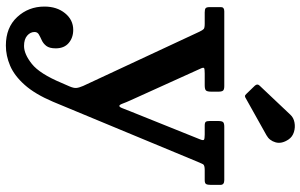

<svg xmlns="http://www.w3.org/2000/svg" viewBox="-214 -600 1074 687"><g transform="rotate(90 323.5 -256.0)"><path d="M3 122.5Q3 78 26.8 48.8Q50.5 19.5 86.5 19.5Q114.5 19.5 133.5 35.8Q152.5 52 152.5 82Q152.5 104.5 143.8 115.8Q135 127 123.2 132.2Q111.5 137.5 102.8 142.5Q94 147.5 94 158Q94 173 107 184.2Q120 195.5 144 195.5Q173 195.5 208.2 167.5Q243.5 139.5 276.5 60.5L288.5 33Q295 18 294.2 8.5Q293.5 -1 287 -16L93 -432Q87.5 -443.5 83.5 -447.2Q79.5 -451 64.5 -451H24Q13 -451 9 -454.2Q5 -457.5 5 -468V-509.5Q5 -521 20 -521H287.5Q299.5 -521 303.5 -516.8Q307.5 -512.5 307.5 -499.5V-475Q307.5 -460 303.2 -455.5Q299 -451 284.5 -451H242.5Q226.5 -451 223.2 -448.8Q220 -446.5 225 -436L338 -186.5Q346 -169 350.2 -157.2Q354.5 -145.5 358.5 -145.5Q362.5 -145.5 366.5 -156Q370.5 -166.5 377.5 -184L478 -434Q482.5 -445 479.8 -448Q477 -451 461 -451H429Q418 -451 415.2 -455Q412.5 -459 412.5 -469V-499.5Q412.5 -512.5 416.5 -516.8Q420.5 -521 433 -521H624Q641 -521 641 -507.5V-472.5Q641 -461.5 638.2 -456.2Q635.5 -451 624 -451H588Q570.5 -451 567.2 -445Q564 -439 559 -427L343.5 92Q316 156.5 283.2 193.2Q250.5 230 214.8 245.2Q179 260.5 142.5 260.5Q78 260.5 40.5 220Q3 179.5 3 122.5ZM315 -600.5 286 -630.5Q278 -639.5 286 -647.5L390 -757.5Q400.5 -769 417.8 -772.2Q435 -775.5 452 -770.2Q469 -765 478.5 -751Q495 -726.5 488.8 -704.5Q482.5 -682.5 463.5 -672L333 -599Q327 -595 323.5 -595Q320 -595 315 -600.5Z"/></g></svg>

Font: Besley SemiBold
Style: Regular
Weight: 600
Designer: Owen Earl
Foundry: indestructible type*
Version: Version 2.001; ttfautohint (v1.8.3)